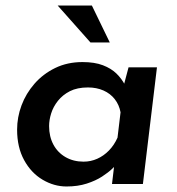

<svg xmlns="http://www.w3.org/2000/svg" viewBox="-20 -667 641 696"><path d="M221 9Q176 9 134.5 -15.5Q93 -40 67.5 -86.5Q42 -133 42 -197Q42 -242 58 -285Q74 -328 105 -363.5Q136 -399 180 -420.5Q224 -442 279 -442Q323 -442 353 -430.5Q383 -419 402 -400.5Q421 -382 433 -359L424 -340L446 -423H549L498 0H386L398 -101L405 -74Q401 -69 387 -55.5Q373 -42 350 -27Q327 -12 294.5 -1.5Q262 9 221 9ZM283 -81Q309 -81 332.5 -91.5Q356 -102 375 -121.5Q394 -141 406 -168L417 -260Q412 -287 396 -307.5Q380 -328 355 -339Q330 -350 299 -350Q260 -350 233.5 -336.5Q207 -323 190 -301.5Q173 -280 165.5 -256Q158 -232 158 -210Q158 -172 173.5 -143Q189 -114 217.5 -97.5Q246 -81 283 -81ZM313 -647 378 -513H308L189 -647Z"/></svg>

Font: Josefin Sans Thin SemiBold
Style: Italic
Weight: 600
Italic angle: -7°
Version: Version 2.000